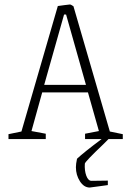

<svg xmlns="http://www.w3.org/2000/svg" viewBox="-20 -623 588 860"><path d="M530 -22V0H466L443 23Q361 101 360 110Q358 141 366.5 164Q375 187 390 187L463 186V206L427 211Q387 217 382 217Q356 217 338 189Q320 161 320 126Q320 111 325 88Q356 59 435 0H361V-24L423 -36L374 -209H169L121 -36L185 -24V0H18V-22L76 -34L239 -596Q251 -598 268 -600Q285 -602 294 -603Q297 -603 309 -595L472 -34ZM365 -243 276 -558H267L178 -243Z"/></svg>

Font: Grenze ExtraLight
Style: Regular
Weight: 275
Designer: Renata Polastri
Foundry: Omnibus-Type
Version: Version 1.002; ttfautohint (v1.8)